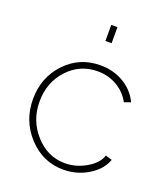

<svg xmlns="http://www.w3.org/2000/svg" viewBox="-136 -826 813 932"><g transform="rotate(20 270.5 -360.0)"><path d="M278 -647V-730H310V-647ZM298 10Q193 10 118.5 -70Q44 -150 44 -262Q44 -374 116.5 -451Q189 -528 297 -528Q364 -528 417.5 -496.5Q471 -465 497 -410L464 -398Q439 -444 394 -470Q349 -496 294 -496Q203 -496 140.5 -428.5Q78 -361 78 -262Q78 -164 142 -93Q206 -22 295 -22Q353 -22 405.5 -53Q458 -84 470 -125L504 -115Q485 -61 426.5 -25.5Q368 10 298 10Z"/></g></svg>

Font: Raleway-v4020 ExtraLight
Style: Regular
Weight: 275
Designer: Matt McInerney, Pablo Impallari, Rodrigo Fuenzalida
Foundry: Matt McInerney, Pablo Impallari, Rodrigo Fuenzalida
Version: Version 4.020;PS 004.020;hotconv 1.0.88;makeotf.lib2.5.64775